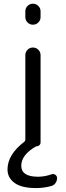

<svg xmlns="http://www.w3.org/2000/svg" viewBox="-20 -792 347 1010"><path d="M169.9 197.3Q92.8 197.3 56.2 169.9Q19.5 142.6 19.5 99.6Q19.5 21.5 107.4 -45.9Q113.3 -50.8 113.3 -58.6V-502Q113.3 -518.6 125 -530.3Q136.7 -542 153.3 -542Q169.9 -542 181.6 -530.3Q193.4 -518.6 193.4 -502V-42Q193.4 -34.2 187.5 -28.3Q181.6 -22.5 173.8 -22.5Q170.9 -22.5 168.9 -21.5Q91.8 22.5 91.8 80.1Q91.8 136.7 177.7 137.7Q215.8 137.7 251 125Q261.7 121.1 271 127.4Q280.3 133.8 280.3 144.5Q280.3 159.2 272 170.9Q263.7 182.6 250 186.5Q210.9 197.3 169.9 197.3ZM113.3 -702.1V-732.4Q113.3 -749 125 -760.7Q136.7 -772.5 153.3 -772.5Q169.9 -772.5 181.6 -760.7Q193.4 -749 193.4 -732.4V-702.1Q193.4 -685.5 181.6 -673.8Q169.9 -662.1 153.3 -662.1Q136.7 -662.1 125 -673.8Q113.3 -685.5 113.3 -702.1Z"/></svg>

Font: Gen Jyuu Gothic P Normal
Style: Regular
Weight: 300
Designer: [Source Han Sans]
Ryoko NISHIZUKA  (kana & ideographs); Paul D. Hunt (Latin, Greek & Cyrillic); Wenlong ZHANG  (bopomofo
Version: Version 1.002.20150607